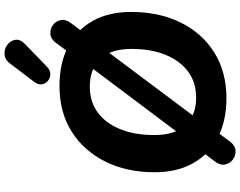

<svg xmlns="http://www.w3.org/2000/svg" viewBox="-125 -870 1046 836"><g transform="rotate(-90 398.0 -452.0)"><path d="M388 11Q291 11 218.5 -26Q146 -63 106 -133Q66 -203 66 -302Q66 -423 112.5 -516.5Q159 -610 243 -663Q327 -716 442 -716Q540 -716 612.5 -679Q685 -642 724.5 -572Q764 -502 764 -404Q764 -282 718 -188.5Q672 -95 587.5 -42Q503 11 388 11ZM391 -121Q458 -121 505.5 -157Q553 -193 578 -256Q603 -319 603 -401Q603 -494 559 -539Q515 -584 439 -584Q372 -584 325 -548.5Q278 -513 253 -450Q228 -387 228 -304Q228 -211 271.5 -166Q315 -121 391 -121ZM199 27Q182 49 160.5 50.5Q139 52 122 39.5Q105 27 100 6Q95 -15 112 -38L175 -122L227 -185L526 -583L567 -647L629 -731Q646 -754 668 -755.5Q690 -757 707 -744.5Q724 -732 728.5 -711Q733 -690 716 -667L655 -585L602 -521L304 -123L263 -59ZM527 -772Q511 -756 494 -756Q477 -756 464.5 -766Q452 -776 449 -791.5Q446 -807 458 -824L536 -927Q554 -953 578 -955Q602 -957 620.5 -943.5Q639 -930 642.5 -908.5Q646 -887 624 -866Z"/></g></svg>

Font: Nunito ExtraBold
Style: Italic
Weight: 800
Italic angle: -9°
Designer: Vernon Adams
Foundry: Vernon Adams
Version: Version 3.601; ttfautohint (v1.8.2.53-6de2)